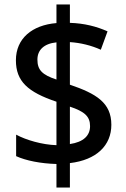

<svg xmlns="http://www.w3.org/2000/svg" viewBox="-20 -779 564 857"><path d="M232 -47V58H292V-51C411 -65 477 -130 477 -222C477 -321 409 -361 292 -401V-591C340 -588 388 -576 430 -557L460 -639C411 -661 356 -675 292 -677V-759H232V-676C123 -667 51 -607 51 -510C51 -416 104 -368 232 -325V-131C168 -133 96 -154 52 -178V-82C96 -62 161 -49 232 -47ZM232 -590V-424C168 -445 147 -467 147 -513C147 -555 175 -584 232 -590ZM292 -136V-303C358 -281 382 -259 382 -216C382 -174 353 -145 292 -136Z"/></svg>

Font: Noto Sans Myanmar SemiCondensed Medium
Style: Regular
Weight: 500
Width: 4
Designer: Monotype Design Team
Foundry: Monotype Imaging Inc.
Version: Version 2.107